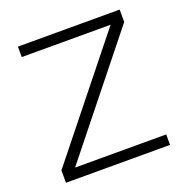

<svg xmlns="http://www.w3.org/2000/svg" viewBox="-126 -816 901 931"><g transform="rotate(-20 325.0 -350.0)"><path d="M595 0V-54H124.8L590 -636V-700H65V-646H523.4L58 -64V0Z"/></g></svg>

Font: Resamitz
Style: Regular
Weight: 500
Designer: gluk
Foundry: gluk
Version: Version 0.047